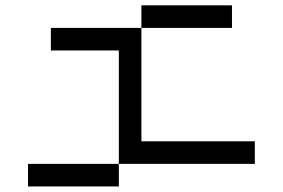

<svg xmlns="http://www.w3.org/2000/svg" viewBox="-20 -712 1040 706"><path d="M167 -526.4V-609.4H500V-192.4H917V-109.4H417V-526.4ZM83 -26.4V-109.4H417V-26.4ZM500 -609.4V-692.4H833V-609.4Z"/></svg>

Font: KH Dot kagurazaka 12
Style: Regular
Weight: 400
Designer: Original version for X68000 by Keitarou Hiraki (http://hp.vector.co.jp/authors/VA000874/) / TrueType conversion by Homem
Version: Version 1.00.20150527